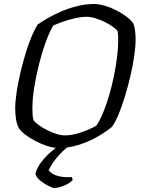

<svg xmlns="http://www.w3.org/2000/svg" viewBox="-20 -740 708 960"><path d="M272 0Q248 0 218 -9.5Q188 -19 159 -34Q130 -49 107.5 -66Q85 -83 75 -98Q65 -116 60.5 -141.5Q56 -167 56 -197Q56 -233 63 -279Q70 -325 81.5 -374Q93 -423 107 -470Q121 -517 137 -555Q153 -593 168 -617Q190 -633 221 -650.5Q252 -668 289.5 -684Q327 -700 368 -710Q409 -720 451 -720Q474 -720 503.5 -711.5Q533 -703 561.5 -688.5Q590 -674 613 -656.5Q636 -639 647 -622Q653 -607 655.5 -586Q658 -565 658 -544Q658 -507 651 -459Q644 -411 632 -359.5Q620 -308 605 -259Q590 -210 573.5 -169.5Q557 -129 540 -106Q513 -83 471 -58.5Q429 -34 378 -17Q327 0 272 0ZM305 -63Q334 -63 365.5 -72Q397 -81 423.5 -92.5Q450 -104 462 -112Q479 -137 495 -175.5Q511 -214 525 -261Q539 -308 549 -357Q559 -406 565 -452Q571 -498 571 -534Q571 -548 570.5 -560.5Q570 -573 568 -584Q564 -592 547.5 -604Q531 -616 508 -628Q485 -640 459.5 -648Q434 -656 413 -656Q387 -656 356 -649Q325 -642 296 -632Q267 -622 246 -612Q227 -580 208.5 -529Q190 -478 175 -418.5Q160 -359 151 -302Q142 -245 142 -199Q142 -180 143 -165.5Q144 -151 148 -139Q155 -128 173 -115Q191 -102 214.5 -90Q238 -78 262 -70.5Q286 -63 305 -63ZM251 200Q244 200 223.5 190Q203 180 182.5 164Q162 148 157 129Q163 104 181.5 77.5Q200 51 226 27Q252 3 279 -14L333 -15Q306 3 283 27Q260 51 244.5 74Q229 97 223 112Q242 133 271.5 140.5Q301 148 338 145Q340 149 342 152.5Q344 156 342 162Q326 178 298 189Q270 200 251 200Z"/></svg>

Font: Texturina 12pt Light
Style: Italic
Weight: 300
Italic angle: -11°
Designer: Guillermo Torres Carreño
Foundry: Omnibus-Type
Version: Version 1.002